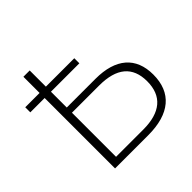

<svg xmlns="http://www.w3.org/2000/svg" viewBox="-183 -920 1099 1099"><g transform="rotate(-45 366.0 -371.0)"><path d="M34 -611V-570H150V0H419C592 0 685 -78 685 -225C685 -366 597 -442 433 -442H201V-570H431V-611H201V-742H150V-611ZM421 -400C562 -400 633 -341 633 -223C633 -104 561 -43 421 -43H201V-400Z"/></g></svg>

Font: Montserrat Light
Style: Regular
Weight: 300
Designer: Julieta Ulanovsky
Foundry: Julieta Ulanovsky
Version: Version 7.200